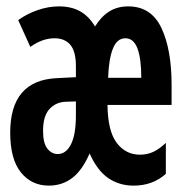

<svg xmlns="http://www.w3.org/2000/svg" viewBox="-20 -572 570 602"><path d="M133 10Q79 10 45.5 -31.5Q12 -73 12 -156Q12 -320 158 -327L218 -330V-364Q218 -411 200.5 -431.5Q183 -452 151 -452Q113 -452 75 -425L37 -509Q65 -529 98.5 -540.5Q132 -552 165 -552Q203 -552 230.5 -537Q258 -522 278 -489Q297 -520 322.5 -536Q348 -552 382 -552Q454 -552 486 -484.5Q518 -417 518 -306V-243H317Q318 -161 346 -124Q374 -87 419 -87Q442 -87 461 -96Q480 -105 500 -124V-27Q459 10 399 10Q354 10 319.5 -13.5Q285 -37 261 -91Q238 -38 206.5 -14Q175 10 133 10ZM423 -328Q423 -388 411 -420Q399 -452 373 -452Q347 -452 334 -419.5Q321 -387 319 -328ZM161 -89Q187 -89 202.5 -119.5Q218 -150 218 -210V-254L187 -253Q155 -252 135 -230Q115 -208 115 -162Q115 -123 128.5 -106Q142 -89 161 -89Z"/></svg>

Font: Noto Sans Mono Condensed SemiBold
Style: Regular
Weight: 600
Width: 3
Designer: Monotype Design Team
Foundry: Monotype Imaging Inc.
Version: Version 2.014